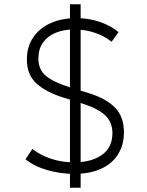

<svg xmlns="http://www.w3.org/2000/svg" viewBox="-20 -800 688 900"><path d="M327 15Q263.5 15 202.2 -2.5Q141 -20 99.5 -53.5L132 -102Q158 -81.5 189.2 -67.5Q220.5 -53.5 255.5 -46.2Q290.5 -39 327 -39Q408 -39 457.5 -73.8Q507 -108.5 507 -176Q507 -227 472.8 -259.8Q438.5 -292.5 356 -318L276 -343Q198 -367 152 -407.8Q106 -448.5 106 -521Q106 -581.5 135.8 -625Q165.5 -668.5 217.8 -691.8Q270 -715 338 -715Q397.5 -715 449 -697Q500.5 -679 535.5 -649.5L503 -604Q468.5 -632 422.8 -647Q377 -662 328 -662Q278.5 -662 240.5 -646.2Q202.5 -630.5 181.2 -600Q160 -569.5 160 -525Q160 -474 195 -444.5Q230 -415 310 -390L397 -363Q476 -339 518.5 -296.2Q561 -253.5 561 -180Q561 -122 534.2 -78Q507.5 -34 455.2 -9.5Q403 15 327 15ZM308 80V-780H358V80Z"/></svg>

Font: Geologica Thin Roman Thin
Style: Regular
Weight: 250
Version: Version 1.010;gftools[0.9.28]